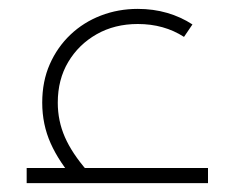

<svg xmlns="http://www.w3.org/2000/svg" viewBox="-20 -412 538 432"><path d="M150 -5Q113 -47 94 -89.5Q75 -132 75 -181Q75 -229 92 -267.5Q109 -306 138.5 -334Q168 -362 207 -377Q246 -392 290 -392Q325 -392 356 -383Q387 -374 413 -357L394 -329Q349 -358 290 -358Q238 -358 197.5 -335Q157 -312 133.5 -272.5Q110 -233 110 -181Q110 -140 126 -103.5Q142 -67 176 -28ZM40 0V-34H448V0Z"/></svg>

Font: TitilliumWeb ExtraLight
Style: Regular
Weight: 400
Designer: Mohamed Gaber, Accademia di Belle Arti di Urbino and others
Foundry: Kief Type Foundry, Accademia di Belle Arti di Urbino and others
Version: Version 3.000; ttfautohint (v1.8.2)